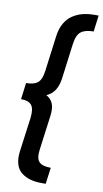

<svg xmlns="http://www.w3.org/2000/svg" viewBox="-104 -887 565 1054"><g transform="rotate(10 178.5 -360.0)"><path d="M356.9 -839.8 345.2 -749Q298.3 -749 274.7 -730.7Q251 -712.4 244.1 -658.2L219.2 -465.8Q208.5 -383.3 149.9 -359.9Q175.8 -346.2 186.5 -321Q197.3 -295.9 191.9 -252.9L166 -57.1Q159.7 -8.8 178 10Q196.3 28.8 243.2 28.8L231 120.1H209Q172.9 120.1 145 112.3Q117.2 104.5 95.2 87.6Q73.2 70.8 64.2 40Q55.2 9.3 61 -33.2L85.9 -217.8Q92.8 -272 76.2 -293Q59.6 -314 17.1 -314L28.8 -405.8Q72.3 -405.8 93.5 -423.1Q114.7 -440.4 121.1 -488.8L147 -687Q152.3 -729.5 169.7 -760Q187 -790.5 213.1 -807.6Q239.3 -824.7 269 -832.3Q298.8 -839.8 335 -839.8Z"/></g></svg>

Font: Cooper Hewitt
Style: Medium Italic
Weight: 708
Designer: Village Type and Design LLC
Foundry: Cooper Hewitt Smithsonian Design Museum
Version: 1.000